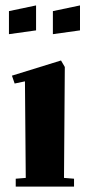

<svg xmlns="http://www.w3.org/2000/svg" viewBox="-20 -688 315 708"><path d="M38 -29 75 -32 72 -388 34 -380 24 -409 205 -465 219 -441 216 -32 253 -29V0H38ZM13 -647 113 -668V-576L13 -562ZM175 -647 275 -668V-576L175 -562Z"/></svg>

Font: Rakkas
Style: Regular
Weight: 400
Designer: Zeynep Akay
Foundry: Zeynep Akay
Version: Version 2.000